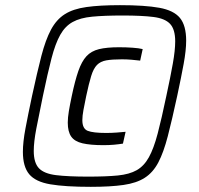

<svg xmlns="http://www.w3.org/2000/svg" viewBox="-20 -716 773 744"><path d="M331.8 8Q232.7 8 175.1 -1.8Q117.5 -11.6 93.1 -41Q68.7 -70.3 68.7 -127.5Q68.7 -165.5 78.7 -218.4Q88.7 -271.3 104.1 -344Q124.1 -436.4 140.3 -499.1Q156.6 -561.8 177.6 -601.1Q198.7 -640.4 231 -660.9Q263.3 -681.5 314.9 -688.7Q366.5 -696 445 -696Q541.3 -696 597.2 -685.9Q653.2 -675.8 677.3 -646.5Q701.4 -617.1 701.4 -558.4Q701.4 -521.4 691.7 -468.6Q682 -415.7 666.6 -344Q646.6 -251.6 630.3 -188.6Q614 -125.6 593.5 -86.6Q573 -47.6 541 -27.1Q509 -6.5 458.6 0.7Q408.1 8 331.8 8ZM322.4 -31.6Q391.2 -31.6 436.4 -36Q481.5 -40.5 509.9 -56.6Q538.3 -72.8 557 -106.7Q575.7 -140.5 590.9 -198.1Q606.1 -255.7 624.5 -344Q640.5 -417.7 649.7 -469.6Q658.9 -521.4 658.9 -555.8Q658.9 -602.1 639.2 -623.3Q619.5 -644.5 574.8 -650.2Q530.2 -655.9 454.9 -655.9Q383.9 -655.9 337.4 -651.4Q290.9 -647 261.7 -630.8Q232.4 -614.7 213.5 -581.1Q194.5 -547.5 179.6 -489.9Q164.6 -432.3 146.2 -344Q130.7 -269.3 120.7 -217.4Q110.8 -165.6 110.8 -131.2Q110.8 -85.3 130.8 -64.1Q150.8 -43 197.3 -37.3Q243.9 -31.6 322.4 -31.6ZM381.2 -153.5Q330.9 -153.5 300 -160.6Q269.2 -167.7 255.9 -186.8Q242.6 -205.9 242.6 -240.8Q242.6 -260.3 246.8 -285.3Q251 -310.2 258 -343.5Q270.5 -403.1 283.5 -440.6Q296.5 -478 315 -498.1Q333.6 -518.2 363.8 -525.6Q393.9 -532.9 441.1 -532.9Q469.6 -532.9 493.9 -531.1Q518.3 -529.4 532.9 -525.8L523.2 -481.1Q507.5 -483.1 489.1 -484.6Q470.7 -486.1 452.3 -486.1Q414.6 -486.1 392 -482.1Q369.5 -478.2 355.8 -464.3Q342.2 -450.4 333.3 -421.4Q324.4 -392.5 314 -343.5Q307.5 -312.3 303.3 -289.5Q299.1 -266.7 299.1 -250.3Q299.1 -217.1 320 -209Q340.8 -200.8 391.5 -200.8Q411.9 -200.8 431.6 -202.3Q451.2 -203.8 466.7 -205.3L456.4 -159.5Q440.9 -157 421.6 -155.2Q402.2 -153.5 381.2 -153.5Z"/></svg>

Font: Saira Thin
Style: Italic
Weight: 100
Italic angle: -12°
Designer: Hector Gatti with collaboration of the Omnibus-Type team
Foundry: Omnibus-Type
Version: Version 1.101